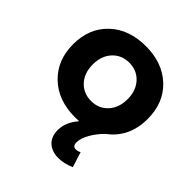

<svg xmlns="http://www.w3.org/2000/svg" viewBox="-208 -682 1049 1049"><g transform="rotate(45 316.5 -157.5)"><path d="M501 -49Q465 -14 442.5 26Q420 66 420 96Q420 127 444 127Q460 127 474 119L502 207Q454 228 411 228Q361 228 330.5 200.5Q300 173 300 121Q300 61 349 5Q339 6 317 6Q187 6 107.5 -70Q28 -146 28 -269Q28 -393 107.5 -468Q187 -543 317 -543Q446 -543 525.5 -468Q605 -393 605 -269Q605 -126 501 -49ZM317 -119Q376 -119 413.5 -160Q451 -201 451 -267Q451 -333 413.5 -374Q376 -415 317 -415Q257 -415 219.5 -374Q182 -333 182 -267Q182 -201 219.5 -160Q257 -119 317 -119Z"/></g></svg>

Font: Montserrat-Arabic SemiBold
Style: Regular
Weight: 600
Designer: Mohamed Gaber
Foundry: Kief Type Foundry
Version: Version 5.008;PS 005.008;hotconv 1.0.88;makeotf.lib2.5.64775